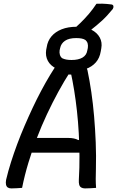

<svg xmlns="http://www.w3.org/2000/svg" viewBox="-20 -1046 652 1069"><path d="M407 -897Q457 -897 489 -880.5Q521 -864 535.5 -837Q550 -810 544 -777L541 -760Q535 -723 513.5 -698.5Q492 -674 457 -661.5Q422 -649 375 -649Q326 -649 293.5 -664.5Q261 -680 246.5 -707Q232 -734 237 -768L240 -783Q245 -818 266.5 -843.5Q288 -869 323.5 -883Q359 -897 407 -897ZM404 -834Q364 -834 342 -819Q320 -804 315 -779L312 -766Q310 -753 313.5 -741Q317 -729 326 -722Q336 -717 348.5 -714.5Q361 -712 378 -712Q417 -712 439.5 -725.5Q462 -739 466 -765L469 -779Q471 -793 468 -804Q465 -815 456 -823Q447 -829 434.5 -831.5Q422 -834 404 -834ZM517 -1025Q536 -1026 549.5 -1025.5Q563 -1025 575.5 -1024Q588 -1023 602 -1021Q610 -1019 611.5 -1012Q613 -1005 608 -996Q593 -978 579 -962.5Q565 -947 550 -933Q535 -919 517.5 -904.5Q500 -890 477 -872Q468 -867 459 -864.5Q450 -862 439 -862Q426 -862 415 -863Q404 -864 394 -865.5Q384 -867 374 -870Q404 -895 429 -919.5Q454 -944 476 -970Q498 -996 517 -1025ZM93 -278H360Q377 -278 391.5 -275Q406 -272 416 -266L437 -274L439 -236L441 -196H101Q93 -196 88.5 -201Q84 -206 83 -215.5Q82 -225 83 -235ZM103 0Q88 1 73 2Q58 3 43 3Q31 3 23.5 -2Q16 -7 13.5 -18Q11 -29 14 -45Q25 -92 41 -142.5Q57 -193 76 -244Q95 -295 117 -346Q139 -397 162 -446Q185 -495 209.5 -541Q234 -587 259 -628.5Q284 -670 309 -705Q334 -706 358.5 -707Q383 -708 407 -708Q426 -708 437 -702.5Q448 -697 454.5 -685.5Q461 -674 467 -655Q479 -598 488.5 -533Q498 -468 504 -397.5Q510 -327 513 -253Q516 -179 514 -103Q513 -74 513 -49.5Q513 -25 515 0Q500 1 484.5 2Q469 3 453 3Q441 3 432.5 -2Q424 -7 421 -17.5Q418 -28 419 -46Q423 -112 422.5 -177Q422 -242 418.5 -305Q415 -368 408.5 -427.5Q402 -487 393 -542.5Q384 -598 373 -648L394 -630L342 -632L371 -647Q337 -594 304.5 -534.5Q272 -475 241.5 -410Q211 -345 185 -277Q159 -209 138 -139.5Q117 -70 103 0Z"/></svg>

Font: Rec Mono Semicasual
Style: Italic
Weight: 400
Italic angle: -10°
Version: Version 1.085; ttfautohint (v1.8.4.7-5d5b)